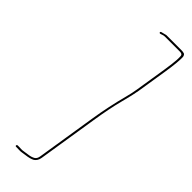

<svg xmlns="http://www.w3.org/2000/svg" viewBox="-267 -700 822 822"><g transform="rotate(45 144.5 -289.0)"><path d="M155.8 -673.2C149.5 -670.7 145.9 -670.8 144.9 -673.7C143.9 -676.6 145.2 -678.7 148.8 -680C162.3 -683.7 170.3 -685.7 172.7 -686H264.7C270 -686 275.1 -685.3 279.9 -684C284.7 -682.7 287.8 -678 289.2 -670C290 -650 286.9 -618 280 -574L257.6 -433C254.8 -415 248.3 -387 238.3 -349C228.3 -311 218.9 -264.3 210.2 -209L167.1 63C164.9 76.5 159 86.5 149.3 93C140.1 98.2 126.4 101.9 108.1 104C102.3 104.7 96.8 105.5 91.7 106.5C86.5 107.5 81.1 107.8 75.3 107.5C69.5 107.2 63.1 107 56.1 107C52.8 107 51.3 105.5 51.8 102.5C52.3 99.5 54.2 98 57.5 98H64.5C69.2 98 73.8 98.2 78.5 98.5C83.1 98.8 87.8 98.5 92.6 97.5C97.4 96.5 105.6 95.3 117.1 93.9C128.6 92.5 138.1 89.5 145.6 85C152.2 81 156.4 73.7 158.1 63L201.2 -209C210.2 -266.3 222.2 -323 237.1 -379C242 -397.7 245.9 -415.7 248.6 -433L271 -574C275.8 -604.2 278.6 -627.4 279.5 -643.5C280 -653.2 280 -661.2 279.3 -667.5C278.7 -673.8 273.4 -677 263.3 -677H171.8C167.4 -677 162.1 -675.7 155.8 -673.2Z"/></g></svg>

Font: Proton
Style: LitCndIt
Weight: 500
Version: Version 1.017